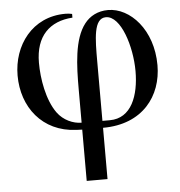

<svg xmlns="http://www.w3.org/2000/svg" viewBox="-50 -508 723 772"><g transform="rotate(-5 311.5 -121.5)"><path d="M269 -18C235 -18 196 -35 172 -68C133 -122 119 -209 119 -273C119 -381 177 -436 269 -442V-457C261 -459 250 -460 242 -460C107 -460 29 -350 29 -229C29 -102 108 3 245 9L269 10V217H353V10C514 10 593 -98 593 -222C593 -365 503 -460 414 -460C372 -460 340 -442 319 -415C272 -355 269 -248 269 -153ZM353 -18V-258C353 -348 353 -432 403 -432C464 -432 503 -304 503 -206C503 -107 470 -18 383 -18Z"/></g></svg>

Font: STIXGeneral
Style: Regular
Weight: 400
Designer: MicroPress Inc., with final additions and corrections provided by Coen Hoffman, Elsevier (retired)
Version: Version 1.1.0